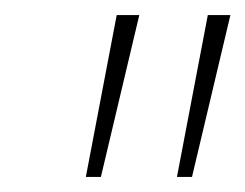

<svg xmlns="http://www.w3.org/2000/svg" viewBox="-20 -734 326 255"><path d="M94 -499H114L165 -714H135ZM215 -499H235L286 -714H256Z"/></svg>

Font: Noto Serif Condensed Thin
Style: Italic
Weight: 100
Width: 3
Italic angle: -12°
Designer: Monotype Design Team
Foundry: Monotype Imaging Inc.
Version: Version 2.013